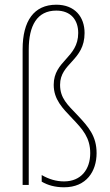

<svg xmlns="http://www.w3.org/2000/svg" viewBox="-20 -785 469 815"><path d="M339 -645C339 -713 298 -765 219 -765C124 -765 76 -696 76 -576V0H102V-574C102 -676 137 -740 219 -740C281 -740 312 -700 312 -645C312 -539 208 -528 208 -425C208 -363 245 -326 288 -281C330 -237 363 -201 363 -135C363 -66 324 -15 252 -15C219 -15 188 -24 157 -42V-14C182 1 214 10 252 10C347 10 390 -58 390 -135C390 -207 356 -246 309 -296C267 -340 235 -368 235 -425C235 -518 339 -527 339 -645Z"/></svg>

Font: Noto Sans Condensed Thin
Style: Regular
Weight: 100
Width: 3
Designer: Monotype Design Team
Foundry: Monotype Imaging Inc.
Version: Version 2.013